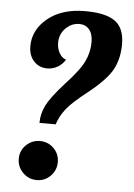

<svg xmlns="http://www.w3.org/2000/svg" viewBox="-51 -740 544 779"><g transform="rotate(5 220.5 -350.0)"><path d="M55 -539Q55 -606 112.5 -653Q170 -700 265 -700Q348 -700 386.5 -672.5Q425 -645 425 -579Q425 -521 401.5 -476.5Q378 -432 301 -371Q242 -325 219 -295.5Q196 -266 185 -232H119Q119 -269 136 -303.5Q153 -338 207 -398Q265 -460 283 -498Q301 -536 301 -577Q301 -610 286 -628Q271 -646 246 -646Q214 -646 190 -622Q166 -598 166 -563Q166 -540 176.5 -521Q187 -502 204 -497Q192 -477 172.5 -466Q153 -455 131 -455Q98 -455 76.5 -478Q55 -501 55 -539ZM48 -80Q48 -113 71.5 -136Q95 -159 128 -159Q161 -159 184 -136Q207 -113 207 -80Q207 -47 184 -23.5Q161 0 128 0Q95 0 71.5 -23.5Q48 -47 48 -80Z"/></g></svg>

Font: Galada
Style: Regular
Weight: 400
Designer: Latin by Pablo Impallari, Bengali by Jeremie Hornus, Yoann Minet, and Juan Bruce
Foundry: black foundry
Version: Version 1.261;PS 1.261;hotconv 1.0.86;makeotf.lib2.5.63406